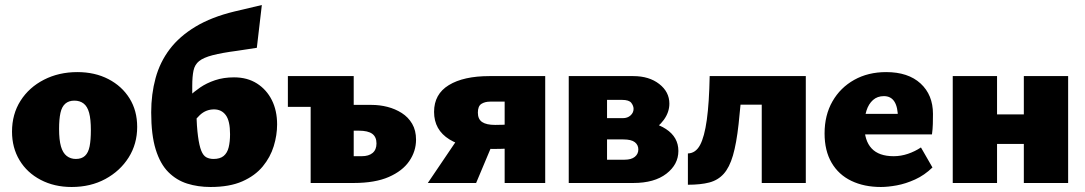

<svg xmlns="http://www.w3.org/2000/svg" viewBox="-20 -731 4335 767"><path d="M266 16Q197 16 142.5 -12.5Q88 -41 58 -91Q28 -141 28 -205Q28 -275 62 -328.5Q96 -382 155.5 -412.5Q215 -443 289 -443Q359 -443 413 -415Q467 -387 497.5 -338Q528 -289 528 -224Q528 -156 494 -102Q460 -48 401 -16Q342 16 266 16ZM283 -96Q306 -96 319.5 -108.5Q333 -121 338 -146.5Q343 -172 343 -211Q343 -255 336 -280.5Q329 -306 314 -317.5Q299 -329 277 -329Q255 -329 241 -317Q227 -305 221.5 -280Q216 -255 216 -216Q216 -172 223.5 -146Q231 -120 246.5 -108Q262 -96 283 -96Z M821 16Q771 16 728 2.5Q685 -11 652.5 -43.5Q620 -76 602 -134Q584 -192 584 -282Q584 -355 601.5 -419Q619 -483 658 -534.5Q697 -586 761 -624.5Q825 -663 916 -685L1026 -711L1006 -540L927 -528Q866 -520 829.5 -510.5Q793 -501 775.5 -487Q758 -473 753 -449Q748 -425 748 -388Q748 -367 748 -354.5Q748 -342 749 -333L764 -284Q766 -224 771 -186.5Q776 -149 784 -129Q792 -109 804.5 -102.5Q817 -96 833 -96Q859 -96 873.5 -108Q888 -120 893.5 -142.5Q899 -165 899 -195Q899 -248 882 -271Q865 -294 835 -294Q819 -294 805 -288.5Q791 -283 778.5 -271.5Q766 -260 755 -244L711 -319Q720 -330 737 -347Q754 -364 779.5 -381.5Q805 -399 839 -410.5Q873 -422 915 -422Q968 -422 1006.5 -397.5Q1045 -373 1066 -331Q1087 -289 1087 -234Q1087 -191 1073.5 -147Q1060 -103 1029.5 -66Q999 -29 948 -6.5Q897 16 821 16Z M1221 0V-427H1393V-107H1425Q1453 -107 1468.5 -120Q1484 -133 1484 -158Q1484 -184 1467 -196.5Q1450 -209 1413 -209H1353V-312H1463Q1497 -312 1528 -304Q1559 -296 1585 -279.5Q1611 -263 1626.5 -236.5Q1642 -210 1642 -173Q1642 -127 1615 -87.5Q1588 -48 1533 -24Q1478 0 1393 0ZM1130 -304V-427H1309V-304Z M1996 0V-325H1938Q1917 -325 1903 -316Q1889 -307 1889 -281Q1889 -255 1906 -243.5Q1923 -232 1958 -232Q1991 -232 2022.5 -234.5Q2054 -237 2069 -241V-143Q2041 -139 2010.5 -137.5Q1980 -136 1951 -136Q1837 -136 1775.5 -174Q1714 -212 1714 -284Q1714 -355 1773 -391Q1832 -427 1935 -427H2158V0ZM1689 0 1825 -201 1948 -157 1882 0Z M2252 0V-427H2510Q2573 -427 2613.5 -395.5Q2654 -364 2654 -317Q2654 -283 2632 -252.5Q2610 -222 2574 -203.5Q2538 -185 2494 -185L2513 -248Q2591 -248 2640.5 -215.5Q2690 -183 2690 -128Q2690 -74 2642 -37Q2594 0 2510 0ZM2405 -93H2475Q2502 -93 2516 -104.5Q2530 -116 2530 -134Q2530 -152 2516 -163Q2502 -174 2470 -174H2362V-259H2468Q2487 -259 2499 -270Q2511 -281 2511 -296Q2511 -308 2502 -320Q2493 -332 2465 -332H2405Z M2728 7V-118Q2759 -119 2776.5 -151.5Q2794 -184 2803.5 -252Q2813 -320 2815 -427H2948Q2939 -312 2930.5 -235Q2922 -158 2908 -110Q2894 -62 2871 -36.5Q2848 -11 2813.5 -2Q2779 7 2728 7ZM3023 0V-427H3199V0ZM2909 -313V-427H3095V-313Z M3499 16Q3432 16 3381 -8.5Q3330 -33 3302 -81Q3274 -129 3274 -198Q3274 -271 3305.5 -326Q3337 -381 3392.5 -412Q3448 -443 3520 -443Q3608 -443 3657.5 -397.5Q3707 -352 3707 -276Q3707 -256 3706.5 -236Q3706 -216 3703 -194H3567V-260Q3567 -303 3553 -325Q3539 -347 3511 -347Q3485 -347 3467.5 -331.5Q3450 -316 3441.5 -289.5Q3433 -263 3433 -229Q3433 -169 3462 -138Q3491 -107 3550 -107Q3579 -107 3607 -116.5Q3635 -126 3659 -142L3705 -62Q3673 -31 3635.5 -14Q3598 3 3562.5 9.5Q3527 16 3499 16ZM3354 -194 3374 -276H3698V-194Z M4070 0V-427H4247V0ZM3786 0V-427H3963V0ZM3874 -156V-274H4154V-156Z"/></svg>

Font: Ysabeau Office Black
Style: Regular
Weight: 900
Designer: Christian Thalmann (Catharsis Fonts)
Version: Version 2.001;gftools[0.9.30]; featfreeze: tnum,lnum,ss02